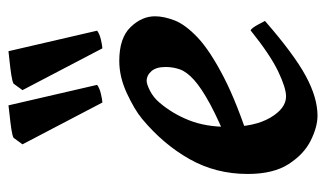

<svg xmlns="http://www.w3.org/2000/svg" viewBox="-181 -583 784 462"><g transform="rotate(-90 211.0 -352.0)"><path d="M402.8 -371.1Q402.8 -349.6 392.8 -323.7Q382.8 -297.9 351.6 -268.3Q320.3 -238.8 257.3 -206.1Q194.3 -173.3 87.9 -139.2L84.5 -189.9Q151.4 -216.8 190.7 -238Q230 -259.3 249.5 -276.9Q269 -294.4 274.9 -310.8Q280.8 -327.1 280.8 -345.7Q280.8 -368.2 270.8 -379.6Q260.7 -391.1 247.1 -391.1Q239.3 -391.1 223.1 -382.8Q207 -374.5 194.8 -359.9Q168.5 -329.1 152.6 -289.1Q136.7 -249 136.7 -195.3Q136.7 -131.3 158.9 -93.5Q181.2 -55.7 210 -55.7Q230.5 -55.7 270.3 -74.7Q310.1 -93.8 369.1 -141.1Q374.5 -138.2 382.3 -124Q390.1 -109.9 391.6 -106.4Q311.5 -36.6 259.3 -8.3Q207 20 163.6 20Q136.7 20 103.8 3.7Q70.8 -12.7 47.1 -49.6Q23.4 -86.4 23.4 -147.9Q23.4 -224.6 59.1 -287.8Q94.7 -351.1 156.2 -402.3Q178.2 -420.4 217.5 -438.7Q256.8 -457 295.4 -457Q350.6 -457 376.7 -429.9Q402.8 -402.8 402.8 -371.1ZM195.3 -497.6 94.7 -689.9 110.4 -711.4Q115.7 -714.4 132.1 -716.8Q148.4 -719.2 165.3 -720.9Q182.1 -722.7 188.5 -723.6L237.8 -510.3Q230 -504.4 216.3 -501.2Q202.6 -498 195.3 -497.6ZM325.7 -497.6 225.1 -689.9 240.7 -711.4Q246.1 -714.4 261.7 -716.8Q277.3 -719.2 293.9 -720.9Q310.5 -722.7 318.8 -723.6L368.2 -510.3Q360.4 -504.4 346.7 -501.2Q333 -498 325.7 -497.6Z"/></g></svg>

Font: Gentium Plus
Style: Bold Italic
Weight: 700
Italic angle: -8°
Designer: Victor Gaultney, Annie Olsen, Iska Routamaa, Becca Hirsbrunner
Foundry: SIL International
Version: Version 6.101